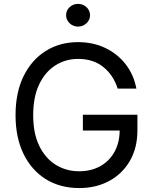

<svg xmlns="http://www.w3.org/2000/svg" viewBox="-20 -953 786 983"><path d="M385.3 9.8Q288.1 9.8 214.8 -35.6Q141.6 -81.1 100.6 -164.8Q59.6 -248.5 59.6 -363.3Q59.6 -479 100.6 -562.7Q141.6 -646.5 213.9 -691.9Q286.1 -737.3 379.4 -737.3Q456.5 -737.3 519.3 -707.3Q582 -677.2 623.5 -623.8Q665 -570.3 678.2 -499.5H582.5Q560.1 -569.3 508.5 -610.4Q457 -651.4 379.9 -651.4Q315.9 -651.4 263.7 -618.4Q211.4 -585.4 180.7 -521.2Q149.9 -457 149.9 -363.3Q149.9 -270.5 180.9 -206.5Q211.9 -142.6 265.1 -109.4Q318.4 -76.2 385.3 -76.2Q445.8 -76.2 492.2 -101.6Q538.6 -127 565.2 -173.8Q591.8 -220.7 592.8 -284.7H404.3V-365.7H683.6V-286.1Q683.6 -195.8 645 -129.4Q606.4 -63 539.3 -26.6Q472.2 9.8 385.3 9.8ZM379.4 -816.9Q354.5 -816.9 336.4 -834Q318.4 -851.1 318.4 -875Q318.4 -899.4 336.4 -916.3Q354.5 -933.1 379.4 -933.1Q404.8 -933.1 422.9 -916.3Q440.9 -899.4 440.9 -875Q440.9 -851.1 422.9 -834Q404.8 -816.9 379.4 -816.9Z"/></svg>

Font: Inter-Regular
Style: Regular
Weight: 400
Designer: Rasmus Andersson
Foundry: rsms
Version: Version 4.000;git-a52131595